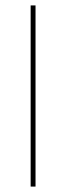

<svg xmlns="http://www.w3.org/2000/svg" viewBox="-20 -688 244 708"><path d="M111 -668H93V0H111Z"/></svg>

Font: Anek Odia Thin
Style: Regular
Weight: 250
Version: Version 1.003